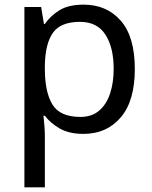

<svg xmlns="http://www.w3.org/2000/svg" viewBox="-20 -566 655 826"><path d="M340 -546Q439 -546 499.5 -477Q560 -408 560 -269Q560 -132 499.5 -61Q439 10 339 10Q277 10 236.5 -13.5Q196 -37 173 -68H167Q169 -51 171 -25Q173 1 173 20V240H85V-536H157L169 -463H173Q197 -498 236 -522Q275 -546 340 -546ZM324 -472Q242 -472 208.5 -426Q175 -380 173 -286V-269Q173 -170 205.5 -116.5Q238 -63 326 -63Q375 -63 406.5 -90Q438 -117 453.5 -163.5Q469 -210 469 -270Q469 -362 433.5 -417Q398 -472 324 -472Z"/></svg>

Font: Noto Sans Test
Style: Regular
Weight: 400
Version: Version 1.002; ttfautohint (v1.8.4.7-5d5b)